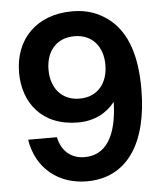

<svg xmlns="http://www.w3.org/2000/svg" viewBox="-53 -779 714 837"><g transform="rotate(-5 304.0 -360.0)"><path d="M294 -732C138 -732 40 -632 40 -485C40 -357 117 -247 278 -247C350 -247 404 -277 440 -323C436 -168 383 -94 293 -94C237 -94 193 -127 180 -191H54C74 -64 170 12 294 12C469 12 565 -130 565 -370C565 -503 536 -616 451 -681C408 -713 360 -732 294 -732ZM294 -623C373 -623 418 -566 418 -487C418 -408 373 -350 294 -350C214 -350 169 -408 169 -487C169 -566 214 -623 294 -623Z"/></g></svg>

Font: Aspekta 600
Style: Regular
Weight: 600
Designer: Ivo Dolenc
Version: Version 2.100